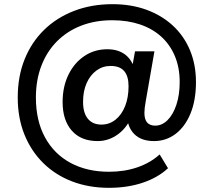

<svg xmlns="http://www.w3.org/2000/svg" viewBox="-20 -735 1005 920"><path d="M502 165Q406 165 326 134.5Q246 104 187.5 46.5Q129 -11 97 -90.5Q65 -170 65 -268Q65 -369 98 -451Q131 -533 191.5 -592Q252 -651 335.5 -683Q419 -715 519 -715Q608 -715 681 -688.5Q754 -662 807.5 -613Q861 -564 890 -495Q919 -426 919 -342Q919 -255 893 -191.5Q867 -128 821.5 -93.5Q776 -59 718 -59Q657 -59 623.5 -92.5Q590 -126 588 -186L619 -196Q594 -128 548 -93.5Q502 -59 448 -59Q368 -59 324 -109Q280 -159 280 -246Q280 -319 307.5 -376Q335 -433 383.5 -466Q432 -499 494 -499Q547 -499 581 -472.5Q615 -446 627 -395H610L627 -489H720L678 -248Q675 -232 673.5 -218.5Q672 -205 672 -194Q672 -163 685 -148Q698 -133 724 -133Q756 -133 782.5 -159Q809 -185 825 -232.5Q841 -280 841 -342Q841 -411 818 -466Q795 -521 752.5 -559.5Q710 -598 650.5 -618Q591 -638 518 -638Q436 -638 369 -612Q302 -586 253.5 -537.5Q205 -489 178.5 -420.5Q152 -352 152 -268Q152 -157 195.5 -77Q239 3 318 45.5Q397 88 502 88Q577 88 639 66.5Q701 45 745 5L785 71Q737 116 664 140.5Q591 165 502 165ZM466 -138Q504 -138 533.5 -161.5Q563 -185 579.5 -226.5Q596 -268 596 -322Q596 -370 575 -394.5Q554 -419 510 -419Q472 -419 442 -397Q412 -375 395 -336.5Q378 -298 378 -247Q378 -194 401 -166Q424 -138 466 -138Z"/></svg>

Font: Mulish ExtraLight
Style: Italic
Weight: 200
Italic angle: -9°
Designer: Vernon Adams
Foundry: Vernon Adams
Version: Version 3.603